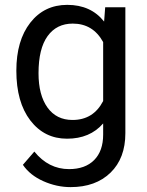

<svg xmlns="http://www.w3.org/2000/svg" viewBox="-20 -558 601 786"><path d="M46.9 -268.6Q46.9 -392.1 104 -465.1Q161.1 -538.1 255.4 -538.1Q352.1 -538.1 406.2 -469.7L410.6 -528.3H493.2V-12.7Q493.2 89.8 432.4 148.9Q371.6 208 269 208Q211.9 208 157.2 183.6Q102.5 159.2 73.7 116.7L120.6 62.5Q178.7 134.3 262.7 134.3Q328.6 134.3 365.5 97.2Q402.3 60.1 402.3 -7.3V-52.7Q348.1 9.8 254.4 9.8Q161.6 9.8 104.2 -64.9Q46.9 -139.6 46.9 -268.6ZM137.7 -258.3Q137.7 -168.9 174.3 -117.9Q210.9 -66.9 276.9 -66.9Q362.3 -66.9 402.3 -144.5V-385.7Q360.8 -461.4 277.8 -461.4Q211.9 -461.4 174.8 -410.2Q137.7 -358.9 137.7 -258.3Z"/></svg>

Font: Roboto-ThirdPerson-AD3FC
Style: ThirdPerson-AD3FC
Weight: 400
Designer: Google
Version: Version 2.137; 2017